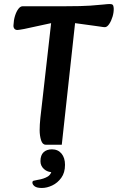

<svg xmlns="http://www.w3.org/2000/svg" viewBox="-20 -711 585 954"><path d="M207 8Q191 8 184 -14.5Q177 -37 177 -64Q177 -91 180.5 -124.5Q184 -158 191 -216L234 -596L100 -567Q88 -565 79.5 -563.5Q71 -562 67 -562Q56 -562 51 -569Q46 -576 47 -586Q48 -611 54.5 -632Q61 -653 71 -666.5Q81 -680 93 -680H308Q385 -680 428.5 -683Q472 -686 493.5 -688.5Q515 -691 526 -691Q536 -691 540 -687Q544 -683 545 -671Q546 -651 539.5 -629Q533 -607 522.5 -591.5Q512 -576 501 -576Q494 -576 480 -578.5Q466 -581 448 -583L353 -596L287 8ZM141 196Q141 189 147 187Q153 185 166 183Q198 178 217.5 166Q237 154 241 120L244 145Q216 145 198.5 129Q181 113 181 90Q181 60 196.5 45.5Q212 31 238 31Q268 31 285.5 52Q303 73 303 108Q303 147 284.5 172.5Q266 198 239.5 210.5Q213 223 188 223Q163 223 152 214.5Q141 206 141 196Z"/></svg>

Font: Alkatra
Style: Regular
Weight: 400
Designer: Suman Bhandary
Version: Version 1.100;gftools[0.9.22]